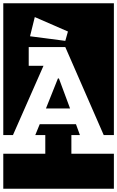

<svg xmlns="http://www.w3.org/2000/svg" viewBox="-30 -937 714 1170"><path d="M-10 -917H664V-114H602L368 -650H145V-536H235L49 -114H-10ZM368 -688 384 -745 182 -833 153 -716ZM329 -459 397 -276H250L323 -459ZM664 213H-10V0H246V-114H185L212 -180H433L457 -114H405V0H664Z"/></svg>

Font: Zilla Slab Highlight
Style: Bold
Weight: 700
Designer: Typotheque Type Foundry
Foundry: Typotheque type foundry
Version: Version 1.1; 2017; ttfautohint (v1.6)